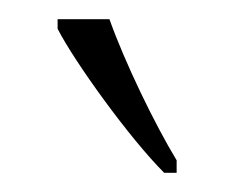

<svg xmlns="http://www.w3.org/2000/svg" viewBox="-20 -786 244 200"><path d="M151 -606H164V-619C141 -657 110 -721 94 -766H40V-756C58 -721 115 -642 151 -606Z"/></svg>

Font: Noto Serif Armenian ExtraCondensed ExtraLight
Style: Regular
Weight: 200
Width: 2
Designer: Monotype Design Team
Foundry: Monotype Imaging Inc.
Version: Version 2.008